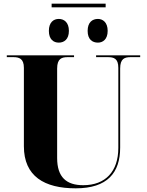

<svg xmlns="http://www.w3.org/2000/svg" viewBox="-20 -1015 799 1045"><path d="M261 -975H555V-995H261ZM300 -783C328 -783 355 -800 355 -847C355 -894 328 -912 300 -912C272 -912 246 -894 246 -847C246 -800 272 -783 300 -783ZM513 -783C539 -783 566 -800 566 -847C566 -894 539 -912 513 -912C483 -912 457 -894 457 -847C457 -800 483 -783 513 -783ZM392 10C565 10 634 -75 634 -212V-642C634 -697 659 -704 692 -704H743V-714H503V-704H567C599 -704 624 -697 624 -646V-210C624 -82 554 -7 433 -7C342 -7 291 -50 291 -155V-642C291 -697 317 -704 349 -704H383V-714H17V-704H52C83 -704 110 -697 110 -646V-219C110 -55 222 10 392 10Z"/></svg>

Font: Noto Serif Display ExtraBold
Style: Regular
Weight: 800
Designer: Monotype Design Team
Foundry: Monotype Imaging Inc.
Version: Version 2.009